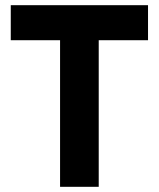

<svg xmlns="http://www.w3.org/2000/svg" viewBox="-20 -720 612 740"><path d="M211.5 0V-565H21.5V-700H550.5V-565H360.5V0Z"/></svg>

Font: Geologica SemiBold
Style: Regular
Weight: 600
Designer: Sindre Bremnes, Frode Helland
Foundry: Monokrom Skriftforlag AS
Version: Version 1.010;gftools[0.9.28]